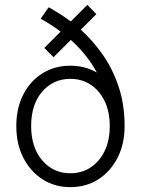

<svg xmlns="http://www.w3.org/2000/svg" viewBox="-20 -758 579 789"><path d="M269 11Q205 11 155 -21Q105 -53 76 -109.5Q47 -166 47 -240Q47 -314 76 -370Q105 -426 155 -457Q205 -488 269 -488Q329 -488 378 -460Q338 -534 271 -594L200 -523L162 -561L229 -628Q191 -657 147 -681L180 -728Q202 -716 225 -701.5Q248 -687 271 -670L339 -738L376 -700L312 -636Q360 -593 401 -535Q442 -477 467 -403.5Q492 -330 492 -240Q492 -166 463 -109.5Q434 -53 384 -21Q334 11 269 11ZM269 -46Q316 -46 352.5 -70Q389 -94 410 -137.5Q431 -181 431 -240Q431 -299 410 -342.5Q389 -386 352.5 -410Q316 -434 269 -434Q199 -434 153.5 -381.5Q108 -329 108 -240Q108 -152 153.5 -99Q199 -46 269 -46Z"/></svg>

Font: Zen Kaku Gothic New
Style: Regular
Weight: 400
Designer: Yoshimichi Ohira
Foundry: Positype
Version: Version 1.001